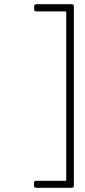

<svg xmlns="http://www.w3.org/2000/svg" viewBox="-20 -782 402 910"><path d="M141 98V85Q141 75 151 75H290Q294 75 294 71V-724Q294 -728 290 -728H152Q142 -728 142 -738V-752Q142 -762 152 -762H320Q330 -762 330 -752V98Q330 108 320 108H151Q141 108 141 98Z"/></svg>

Font: Barlow GEO Extra Light
Style: Regular
Weight: 200
Designer: Jeremy Tribby
Foundry: Tribby Type
Version: Version 1.408